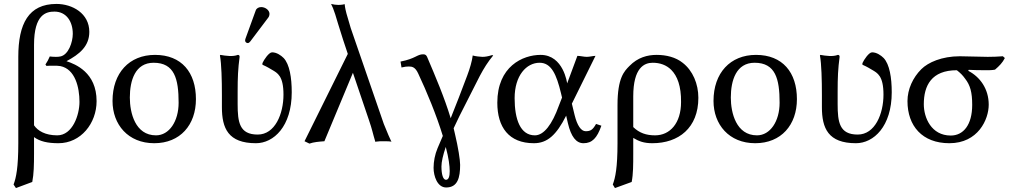

<svg xmlns="http://www.w3.org/2000/svg" viewBox="-20 -718 5168 976"><path d="M153 -21C183 1 222 10 277 10C391 10 471 -91 471 -204C471 -350 363 -392 318 -407C384 -442 434 -483 434 -556C434 -650 348 -698 267 -698C125 -698 73 -597 73 -429V10C73 134 62 186 49 220L61 238L144 207C152 167 153 120 153 61ZM287 -382C362 -367 384 -274 384 -200C384 -134 349 -30 271 -30C210 -30 172 -53 153 -81V-490C153 -646 215 -659 257 -659C317 -659 350 -609 350 -546C350 -504 328 -439 287 -431C279 -429 271 -429 263 -429C251 -429 240 -430 233 -431C226 -415 221 -405 211 -390L216 -383C225 -384 238 -384 252 -384C264 -384 276 -384 287 -382Z M552 -205C552 -85 631 10 764 10C896 10 976 -83 976 -214C976 -350 903 -439 768 -439C637 -439 552 -347 552 -205ZM761 -399C867 -399 888 -317 888 -196C888 -101 840 -30 773 -30C667 -30 640 -145 640 -222C640 -309 667 -399 761 -399Z M1188 -251C1188 -326 1190 -368 1198 -429C1198 -436 1195 -439 1189 -439C1164 -429 1129 -434 1100 -439L1098 -436C1106 -393 1108 -310 1108 -235V-173C1108 -66 1140 10 1281 10C1371 10 1463 -75 1463 -249C1463 -323 1452 -391 1422 -423C1408 -437 1386 -452 1363 -452C1347 -452 1322 -415 1314 -397C1314 -397 1314 -389 1314 -389C1339 -378 1351 -370 1363 -363C1390 -347 1421 -333 1421 -237C1421 -139 1378 -34 1290 -34C1197 -34 1188 -97 1188 -189ZM1308 -682C1295 -682 1284 -676 1280 -665L1228 -522C1227 -519 1226 -515 1226 -512C1226 -505 1232 -499 1240 -499C1244 -499 1249 -503 1252 -507L1344 -629C1348 -634 1350 -642 1350 -647C1350 -667 1328 -682 1308 -682Z M1855 -109C1873 -57 1874 -43 1888 3C1888 3 1894 1 1913 0C1926 0 1938 0 1938 0C1969 0 1970 3 1970 3C1956 -27 1956 -27 1931 -88L1763 -575C1758 -593 1742 -647 1741 -650C1733 -681 1733 -690 1732 -697C1721 -693 1700 -693 1700 -693C1688 -693 1675 -695 1663 -698C1663 -698 1668 -688 1673 -676L1684 -645C1688 -632 1707 -568 1724 -516L1748 -444L1528 0L1553 12C1575 4 1602 2 1629 0L1774 -348Z M2184 135C2184 177 2203 235 2248 235C2307 235 2319 184 2319 120C2319 95 2309 31 2293 -36C2291 -46 2288 -56 2286 -66C2295 -86 2305 -107 2315 -127L2419 -332C2441 -373 2459 -402 2487 -436L2482 -438C2459 -431 2446 -429 2432 -429C2424 -429 2394 -432 2383 -436C2380 -409 2368 -368 2355 -334C2328 -261 2297 -182 2271 -117C2239 -223 2194 -328 2151 -429C2147 -437 2143 -442 2131 -442C2100 -442 2093 -420 2016 -405L2021 -375C2038 -379 2047 -380 2058 -380C2075 -380 2091 -377 2106 -344C2149 -253 2199 -132 2231 -27L2204 36C2191 67 2184 103 2184 135ZM2246 29C2261 86 2266 125 2266 152C2266 178 2261 196 2247 196C2232 196 2224 168 2224 128C2224 105 2232 70 2246 29Z M2887 -191 3007 -434C2994 -434 2978 -429 2963 -429C2948 -429 2930 -434 2915 -434L2863 -294C2863 -294 2845 -439 2728 -439C2637 -439 2508 -380 2508 -196C2508 -72 2566 10 2694 10C2762 10 2808 -31 2858 -130L2867 -91C2883 -23 2909 10 2946 10C2990 10 3015 -16 3037 -79L3010 -88C2993 -58 2982 -51 2957 -51C2934 -51 2914 -80 2901 -133ZM2837 -222 2821 -181C2787 -86 2745 -30 2699 -30C2625 -30 2596 -111 2596 -219C2596 -334 2656 -399 2723 -399C2783 -399 2809 -339 2832 -243Z M3191 207C3199 167 3199 119 3199 61V-17C3227 0 3253 10 3296 10C3430 10 3530 -68 3530 -221C3530 -291 3502 -359 3450 -399C3415 -427 3367 -439 3318 -439C3271 -439 3222 -426 3180 -383C3153 -356 3119 -322 3119 -184V10C3119 134 3108 186 3095 220L3106 238ZM3442 -199C3442 -92 3386 -30 3310 -30C3265 -30 3230 -42 3199 -72V-228C3199 -374 3255 -399 3298 -399C3334 -399 3367 -388 3392 -363C3423 -332 3443 -280 3442 -199Z M3607 -205C3607 -85 3686 10 3819 10C3951 10 4031 -83 4031 -214C4031 -350 3958 -439 3823 -439C3692 -439 3607 -347 3607 -205ZM3816 -399C3922 -399 3943 -317 3943 -196C3943 -101 3895 -30 3828 -30C3722 -30 3695 -145 3695 -222C3695 -309 3722 -399 3816 -399Z M4238 -251C4238 -326 4240 -368 4248 -429C4248 -436 4245 -439 4239 -439C4214 -429 4179 -434 4150 -439L4148 -436C4156 -393 4158 -310 4158 -235V-173C4158 -66 4190 10 4331 10C4421 10 4513 -75 4513 -249C4513 -323 4502 -391 4472 -423C4458 -437 4436 -452 4413 -452C4397 -452 4372 -415 4364 -397C4364 -397 4364 -389 4364 -389C4389 -378 4401 -370 4413 -363C4440 -347 4471 -333 4471 -237C4471 -139 4428 -34 4340 -34C4247 -34 4238 -97 4238 -189Z M5038 -364C5060 -383 5076 -399 5088 -423L5078 -432C5052 -430 5026 -429 5001 -429C4954 -429 4906 -432 4859 -432C4768 -432 4698 -401 4663 -366C4621 -324 4593 -265 4593 -204C4593 -78 4668 10 4806 10C4952 10 5006 -111 5006 -186C5006 -266 4962 -327 4902 -358L4904 -363C4915 -362 4966 -361 4991 -361C5007 -361 5023 -361 5038 -364ZM4813 -29C4714 -29 4676 -120 4676 -188C4676 -283 4715 -361 4844 -361C4862 -347 4874 -335 4886 -318C4912 -285 4922 -249 4922 -185C4922 -83 4877 -29 4813 -29Z"/></svg>

Font: Libertinus Sans
Style: Regular
Weight: 400
Designer: Philipp H. Poll, Khaled Hosny
Foundry: Caleb Maclennan
Version: Version 7.050;RELEASE